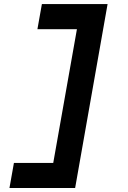

<svg xmlns="http://www.w3.org/2000/svg" viewBox="-20 -818 626 942"><path d="M26.4 104.5 48.3 -18.6H241.2L357.4 -674.8H163.6L185.5 -797.9H507.8L348.6 104.5Z"/></svg>

Font: Cascadia Mono
Style: Bold Italic
Weight: 700
Italic angle: -10°
Monospace: yes
Designer: Aaron Bell
Foundry: Saja Typeworks
Version: Version 2404.023; ttfautohint (v1.8.4)